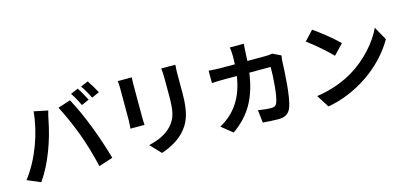

<svg xmlns="http://www.w3.org/2000/svg" viewBox="-71 -1311 3965 1869"><g transform="rotate(-15 1912.0 -376.0)"><path d="M746 -763 670 -731C696 -695 725 -638 745 -598L821 -632C803 -667 770 -728 746 -763ZM858 -806 783 -774C809 -738 840 -683 859 -642L936 -676C919 -709 883 -770 858 -806ZM34 -32 168 25C278 -130 355 -350 391 -536C395 -557 405 -604 414 -632L274 -661C255 -447 167 -203 34 -32ZM656 -317C694 -214 728 -94 755 20L897 -26C837 -236 748 -481 644 -673L517 -632C557 -559 619 -418 656 -317Z M1142 -733C1145 -712 1146 -679 1146 -661V-338C1146 -310 1142 -272 1141 -254H1283C1281 -276 1280 -314 1280 -337V-661C1280 -691 1281 -712 1283 -733ZM1582 -742C1586 -715 1588 -684 1588 -646V-465C1588 -315 1575 -244 1510 -172C1452 -110 1372 -74 1276 -52L1377 54C1446 32 1546 -15 1609 -85C1680 -163 1720 -251 1720 -457V-646C1720 -684 1722 -715 1724 -742Z M1991 -47 2102 43C2273 -78 2364 -228 2400 -481H2615C2615 -378 2602 -186 2575 -126C2564 -103 2551 -93 2520 -93C2483 -93 2433 -98 2386 -106L2401 22C2447 26 2505 30 2559 30C2625 30 2662 5 2683 -44C2724 -141 2735 -408 2739 -511C2739 -522 2743 -546 2746 -562L2663 -602C2640 -598 2615 -596 2591 -596H2411C2413 -623 2414 -652 2415 -682C2416 -705 2418 -745 2421 -767H2280C2284 -744 2287 -700 2287 -679C2287 -650 2286 -622 2285 -596H2148C2112 -596 2062 -598 2022 -602V-477C2063 -481 2116 -481 2148 -481H2274C2246 -291 2162 -139 1991 -47Z M3098 -727 3009 -631C3078 -582 3198 -478 3248 -424L3345 -525C3290 -582 3165 -682 3098 -727ZM2979 -90 3059 36C3342 -12 3626 -201 3768 -452L3693 -587C3633 -458 3508 -312 3345 -215C3252 -160 3128 -111 2979 -90Z"/></g></svg>

Font: Kinto Sans
Style: Bold
Weight: 700
Designer: Authors: Ryoko NISHIZUKA  (kana & ideographs); Paul D. Hunt (Latin, Greek & Cyrillic); Wenlong ZHANG  (bopomofo); Sandol
Foundry: Adobe Systems Incorporated, ookami Inc.
Version: Version 0.001